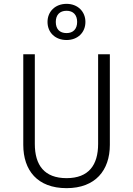

<svg xmlns="http://www.w3.org/2000/svg" viewBox="-20 -967 692 998"><path d="M326 -947C267 -947 227 -907 227 -853C227 -798 267 -759 326 -759C384 -759 424 -798 424 -853C424 -907 384 -947 326 -947ZM326 -911C361 -911 381 -889 381 -853C381 -816 360 -795 326 -795C290 -795 270 -816 270 -853C270 -889 290 -911 326 -911ZM551 -685H490V-219C490 -109 441 -41 326 -41C211 -41 161 -108 161 -219V-685H101V-214C101 -82 174 11 326 11C476 11 551 -82 551 -214Z"/></svg>

Font: FiraGO Light
Style: Regular
Weight: 300
Designer: bBox Type
Foundry: bBox Type GmbH
Version: Version 1.001;PS 001.001;hotconv 1.0.88;makeotf.lib2.5.64775